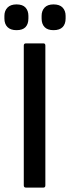

<svg xmlns="http://www.w3.org/2000/svg" viewBox="-33 -852 318 872"><path d="M85 0Q75 0 75 -10V-645Q75 -655 85 -655H164Q173 -655 173 -645V-10Q173 0 164 0ZM42 -715Q15 -715 1 -729Q-13 -743 -13 -768V-780Q-13 -803 1 -817.5Q15 -832 42 -832Q70 -832 83 -817.5Q96 -803 96 -780V-768Q96 -743 83 -729Q70 -715 42 -715ZM210 -715Q183 -715 169.5 -729Q156 -743 156 -768V-780Q156 -803 169.5 -817.5Q183 -832 210 -832Q238 -832 251.5 -817.5Q265 -803 265 -780V-768Q265 -743 251.5 -729Q238 -715 210 -715Z"/></svg>

Font: Sofia Sans Semi Condensed SemiBold
Style: Regular
Weight: 600
Designer: Botio Nikoltchev, Ani Petrova
Foundry: lettersoup
Version: Version 4.100